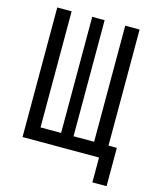

<svg xmlns="http://www.w3.org/2000/svg" viewBox="-127 -817 854 1045"><g transform="rotate(15 300.0 -295.0)"><path d="M495 140V0H64V-730H145V-76H261V-730H331V-76H447V-730H528V-76H575V140Z"/></g></svg>

Font: NKDuy Mono
Style: Regular
Weight: 400
Monospace: yes
Designer: NKDuy
Foundry: NKDuy
Version: Version 2.251; ttfautohint (v1.8.4.7-5d5b)